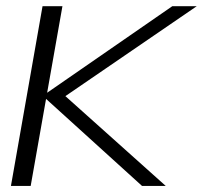

<svg xmlns="http://www.w3.org/2000/svg" viewBox="-20 -612 668 632"><path d="M16 0H81L185.5 -591.5H120ZM117.5 -294.5 191.5 -293 627.5 -591.5H547ZM447.5 0H525.5L192.5 -298L120 -297Z"/></svg>

Font: Anybody SemiExpanded Light
Style: Italic
Weight: 300
Width: 6
Italic angle: -10°
Version: Version 1.113;gftools[0.9.25]